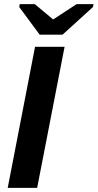

<svg xmlns="http://www.w3.org/2000/svg" viewBox="-20 -916 476 936"><path d="M294.9 -688 161.1 0H17.6L150.9 -688ZM433.1 -881.8 285.2 -747.1H173.3L73.7 -881.8L76.2 -896H149.4L238.3 -821.8H240.2L353.5 -896H436Z"/></svg>

Font: Arimo
Style: Italic
Weight: 400
Italic angle: -12°
Designer: Steve Matteson
Foundry: Monotype Imaging Inc.
Version: Version 1.33